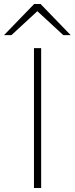

<svg xmlns="http://www.w3.org/2000/svg" viewBox="-60 -941 374 961"><path d="M110 0V-700H146V0ZM-40 -765 111 -921H143L294 -765H257L127 -885L-3 -765Z"/></svg>

Font: Overpass Thin
Style: Regular
Weight: 250
Designer: Delve Withrington, Dave Bailey, Thomas Jockin
Foundry: Delve Fonts LLC
Version: Version 4.000